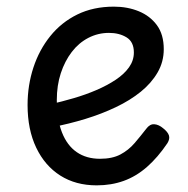

<svg xmlns="http://www.w3.org/2000/svg" viewBox="-20 -539 566 578"><path d="M271 19Q208 19 161.5 -10.5Q115 -40 89 -94.5Q63 -149 63 -223Q63 -282 80.5 -335.5Q98 -389 131.5 -430.5Q165 -472 213 -495.5Q261 -519 323 -519Q364 -519 398 -505Q432 -491 452.5 -463Q473 -435 473 -391Q473 -353 454.5 -321Q436 -289 404 -263Q372 -237 329 -216.5Q286 -196 237 -181Q188 -166 136 -156L131 -225Q166 -233 202 -243.5Q238 -254 270.5 -268Q303 -282 328.5 -299Q354 -316 368.5 -336.5Q383 -357 383 -381Q383 -413 361 -426.5Q339 -440 308 -440Q275 -440 246 -425Q217 -410 196 -382.5Q175 -355 163 -318.5Q151 -282 151 -238Q151 -180 166.5 -140.5Q182 -101 211 -81Q240 -61 281 -61Q318 -61 342.5 -74Q367 -87 385 -108Q403 -129 420 -151Q431 -166 444.5 -165Q458 -164 471 -153Q485 -142 488.5 -131.5Q492 -121 484 -108Q455 -65 422.5 -36.5Q390 -8 352.5 5.5Q315 19 271 19Z"/></svg>

Font: Playwrite FR Moderne
Style: Regular
Weight: 400
Designer: Veronika Burian, José Scaglione
Foundry: TypeTogether
Version: Version 1.002